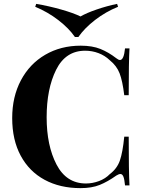

<svg xmlns="http://www.w3.org/2000/svg" viewBox="-20 -958 745 992"><path d="M581 -657Q592 -648 600 -648Q620 -648 626 -708H649Q645 -640 645 -466H622Q613 -540 598 -579Q583 -618 547 -647Q522 -671 489 -683.5Q456 -696 420 -696Q319 -696 270 -597.5Q221 -499 221 -352Q221 -206 272 -108Q323 -10 424 -10Q458 -10 491.5 -22.5Q525 -35 548 -59Q585 -87 599.5 -129Q614 -171 622 -252H645Q645 -71 649 0H626Q623 -32 617.5 -45.5Q612 -59 602 -59Q594 -59 581 -51Q536 -19 495 -2.5Q454 14 396 14Q290 14 210.5 -29Q131 -72 87 -153.5Q43 -235 43 -348Q43 -458 88 -543Q133 -628 213.5 -675Q294 -722 397 -722Q457 -722 499 -705Q541 -688 581 -657ZM590 -923Q526 -897 471.5 -855Q417 -813 385 -767H367Q336 -812 281.5 -854Q227 -896 162 -923L167 -938Q232 -927 295.5 -909Q359 -891 396 -873Q427 -891 479.5 -909Q532 -927 585 -938Z"/></svg>

Font: Playfair Display SC
Style: Bold
Weight: 700
Designer: Claus Eggers Sørensen
Foundry: Claus Eggers Sørensen
Version: Version 1.200; ttfautohint (v1.6)